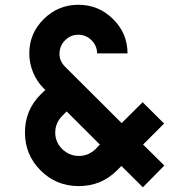

<svg xmlns="http://www.w3.org/2000/svg" viewBox="-20 -778 740 813"><path d="M675.8 -77.1 585 15.1 494.1 -75.2 475.1 -56.2Q408.2 10.3 313 10Q217.8 9.8 151.9 -56.2Q85.4 -123 85.7 -217.5Q85.9 -312 151.9 -377.9L171.9 -397L164.1 -404.8Q135.7 -433.1 119.9 -471.9Q104 -510.7 104 -551.8Q104 -636.7 165.3 -697.3Q226.6 -757.8 312 -757.8Q397.5 -757.8 458.7 -697.3Q520 -636.7 520 -551.8H391.1Q391.1 -584 367.7 -607.4Q344.2 -630.9 312 -630.9Q278.8 -630.9 255.4 -607.2Q231.9 -583.5 231.9 -549.8Q231.9 -519 255.9 -495.1L495.1 -256.8L584 -345.2L674.8 -254.9L585.9 -166ZM384.8 -147 402.8 -166 262.2 -306.2 243.2 -287.1Q213.9 -256.8 213.9 -216.6Q213.9 -176.3 243.2 -147Q273.9 -117.7 314.2 -117.7Q354.5 -117.7 384.8 -147Z"/></svg>

Font: Orkney
Style: Bold
Weight: 700
Designer: Samuel Oakes and Alfredo Marco Pradil
Foundry: Alfredo Marco Pradil
Version: 1.0